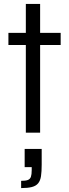

<svg xmlns="http://www.w3.org/2000/svg" viewBox="-20 -678 354 981"><path d="M112 0V-448H23V-510H112V-658H185V-510H290V-448H185V0ZM88 283V246Q111 246 122.5 241.5Q134 237 138 225Q142 213 142 192V176H106V83H193V163Q193 199 189.5 222Q186 245 175 258.5Q164 272 143 277.5Q122 283 88 283Z"/></svg>

Font: Saira SemiCondensed
Style: Regular
Weight: 400
Width: 4
Designer: Hector Gatti with collaboration of the Omnibus-Type team
Foundry: Omnibus-Type
Version: Version 1.101